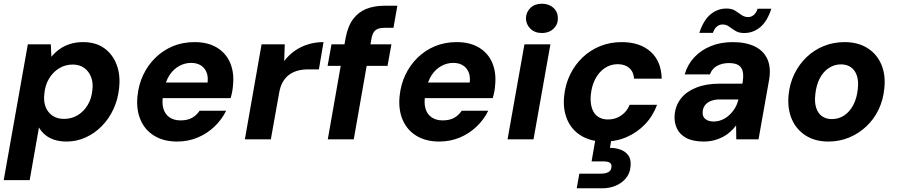

<svg xmlns="http://www.w3.org/2000/svg" viewBox="-37 -751 4838 1035"><path d="M-17 220 113 -512H237L240 -445Q259 -468 284 -486Q309 -504 341 -514Q373 -524 411 -524Q479 -524 524.5 -491.5Q570 -459 591.5 -403Q613 -347 605 -276Q599 -215 574.5 -162.5Q550 -110 511.5 -71Q473 -32 424.5 -10Q376 12 322 12Q285 12 256 2.5Q227 -7 206.5 -24Q186 -41 173 -64L123 220ZM308 -110Q348 -110 381 -129.5Q414 -149 435.5 -184.5Q457 -220 461 -266Q466 -306 453.5 -337Q441 -368 416 -385.5Q391 -403 355 -403Q315 -403 282 -383Q249 -363 227.5 -327.5Q206 -292 202 -245Q197 -205 209 -174.5Q221 -144 246.5 -127Q272 -110 308 -110Z M918 12Q846 12 795.5 -18.5Q745 -49 721 -104Q697 -159 704 -232Q710 -294 735 -347Q760 -400 801 -440Q842 -480 895 -502Q948 -524 1012 -524Q1084 -524 1133 -494Q1182 -464 1204 -411.5Q1226 -359 1219 -291Q1218 -274 1214.5 -256Q1211 -238 1206 -222H801L816 -306H1082Q1086 -340 1075.5 -363.5Q1065 -387 1044 -399.5Q1023 -412 993 -412Q960 -412 929.5 -395.5Q899 -379 877.5 -347Q856 -315 847 -266L842 -236Q835 -197 843.5 -166.5Q852 -136 876 -119Q900 -102 936 -102Q974 -102 998.5 -116Q1023 -130 1039 -154H1182Q1159 -107 1119.5 -69Q1080 -31 1028.5 -9.5Q977 12 918 12Z M1283 0 1373 -512H1498L1495 -422Q1520 -455 1552.5 -477.5Q1585 -500 1624 -512Q1663 -524 1707 -524L1682 -377H1623Q1595 -377 1569.5 -370.5Q1544 -364 1523 -349Q1502 -334 1487.5 -309Q1473 -284 1467 -246L1423 0Z M1730 0 1826 -546Q1838 -610 1866.5 -648Q1895 -686 1937.5 -703Q1980 -720 2034 -720H2105L2084 -601H2035Q2003 -601 1987.5 -588.5Q1972 -576 1966 -546L1870 0ZM1729 -396 1750 -512H2073L2052 -396Z M2331 12Q2259 12 2208.5 -18.5Q2158 -49 2134 -104Q2110 -159 2117 -232Q2123 -294 2148 -347Q2173 -400 2214 -440Q2255 -480 2308 -502Q2361 -524 2425 -524Q2497 -524 2546 -494Q2595 -464 2617 -411.5Q2639 -359 2632 -291Q2631 -274 2627.5 -256Q2624 -238 2619 -222H2214L2229 -306H2495Q2499 -340 2488.5 -363.5Q2478 -387 2457 -399.5Q2436 -412 2406 -412Q2373 -412 2342.5 -395.5Q2312 -379 2290.5 -347Q2269 -315 2260 -266L2255 -236Q2248 -197 2256.5 -166.5Q2265 -136 2289 -119Q2313 -102 2349 -102Q2387 -102 2411.5 -116Q2436 -130 2452 -154H2595Q2572 -107 2532.5 -69Q2493 -31 2441.5 -9.5Q2390 12 2331 12Z M2699 0 2790 -512H2930L2839 0ZM2885 -573Q2846 -573 2822.5 -596Q2799 -619 2798 -652Q2799 -686 2822.5 -708.5Q2846 -731 2884 -731Q2922 -731 2946.5 -708.5Q2971 -686 2970 -652Q2971 -619 2946.5 -596Q2922 -573 2885 -573Z M3220 12Q3148 12 3096.5 -19Q3045 -50 3021 -105.5Q2997 -161 3004 -232Q3010 -295 3036 -348.5Q3062 -402 3103.5 -441.5Q3145 -481 3198.5 -502.5Q3252 -524 3314 -524Q3413 -524 3470.5 -472Q3528 -420 3530 -327H3381Q3379 -363 3355.5 -384Q3332 -405 3293 -405Q3254 -405 3223 -384Q3192 -363 3172.5 -326.5Q3153 -290 3148 -241Q3145 -211 3149.5 -186Q3154 -161 3165.5 -143.5Q3177 -126 3196 -116.5Q3215 -107 3240 -107Q3267 -107 3289.5 -116.5Q3312 -126 3329.5 -143.5Q3347 -161 3357 -186H3505Q3483 -126 3440.5 -81.5Q3398 -37 3342 -12.5Q3286 12 3220 12ZM3072 264 3086 185H3203Q3228 185 3243 176.5Q3258 168 3259 150Q3261 133 3250 126Q3239 119 3216 119H3152L3174 -7H3260L3251 46Q3282 46 3309 56Q3336 66 3351 88Q3366 110 3362 146Q3359 184 3336.5 210.5Q3314 237 3281 250.5Q3248 264 3210 264Z M3757 12Q3698 12 3662 -7.5Q3626 -27 3611 -60.5Q3596 -94 3600 -135Q3605 -184 3634.5 -221Q3664 -258 3717 -279Q3770 -300 3843 -300H3965Q3972 -338 3967.5 -362.5Q3963 -387 3945 -399Q3927 -411 3892 -411Q3856 -411 3828.5 -396Q3801 -381 3790 -350H3654Q3669 -403 3705.5 -442Q3742 -481 3795 -502.5Q3848 -524 3912 -524Q3984 -524 4032 -500.5Q4080 -477 4100 -431.5Q4120 -386 4109 -321L4052 0H3932L3931 -75Q3917 -56 3899 -40Q3881 -24 3859 -12.5Q3837 -1 3811.5 5.5Q3786 12 3757 12ZM3810 -96Q3833 -96 3854.5 -105Q3876 -114 3893.5 -130Q3911 -146 3924 -167Q3937 -188 3943 -213L3944 -215H3844Q3816 -215 3795.5 -207Q3775 -199 3764 -184.5Q3753 -170 3751 -151Q3748 -124 3764.5 -110Q3781 -96 3810 -96ZM3733 -574Q3755 -642 3793 -673.5Q3831 -705 3879 -705Q3908 -705 3926 -693.5Q3944 -682 3960 -670.5Q3976 -659 3996 -659Q4013 -659 4026.5 -670.5Q4040 -682 4047 -704H4121Q4099 -636 4061 -604.5Q4023 -573 3975 -573Q3946 -573 3927.5 -584.5Q3909 -596 3893.5 -607.5Q3878 -619 3858 -619Q3841 -619 3827.5 -608Q3814 -597 3806 -574Z M4428 12Q4357 12 4306 -20.5Q4255 -53 4231 -109.5Q4207 -166 4214 -239Q4220 -301 4245.5 -353Q4271 -405 4311.5 -443.5Q4352 -482 4404 -503Q4456 -524 4516 -524Q4587 -524 4638 -492.5Q4689 -461 4713.5 -404.5Q4738 -348 4730 -274Q4724 -212 4699 -160Q4674 -108 4633 -69.5Q4592 -31 4540 -9.5Q4488 12 4428 12ZM4447 -109Q4484 -109 4513.5 -128.5Q4543 -148 4562.5 -184.5Q4582 -221 4587 -271Q4592 -314 4582 -343.5Q4572 -373 4550 -388.5Q4528 -404 4497 -404Q4461 -404 4431 -384.5Q4401 -365 4382 -328.5Q4363 -292 4358 -242Q4353 -199 4363 -169Q4373 -139 4395 -124Q4417 -109 4447 -109Z"/></svg>

Font: DM Sans 12pt ExtraBold
Style: Italic
Weight: 800
Italic angle: -10°
Version: Version 4.004;gftools[0.9.30]